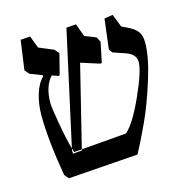

<svg xmlns="http://www.w3.org/2000/svg" viewBox="-79 -553 607 632"><g transform="rotate(-15 224.0 -237.0)"><path d="M113.8 -80.1Q114.3 -78.1 114.3 -75Q114.3 -71.8 114.7 -69.8L144.5 -72.3L146 -76.2L299.8 -88.9Q329.1 -113.8 365.2 -194.3Q401.4 -274.9 401.4 -305.7Q401.4 -331.5 369.6 -343.3L325.7 -358.4L316.9 -370.1L329.6 -472.7L358.4 -477.5L376 -433.1L393.6 -424.8Q417.5 -413.6 428 -400.1Q438.5 -386.7 438.5 -362.3Q438.5 -313 414.8 -237.8Q391.1 -162.6 366.2 -108.2Q341.3 -53.7 318.4 -12.2L80.6 4.9Q74.7 -1 67.9 -9.8Q46.4 -136.2 46.4 -218.3Q46.4 -256.3 56.6 -290Q66.9 -323.7 85 -340.3V-345.2L43.5 -361.3L30.8 -376L44.9 -476.6L77.6 -479L93.8 -437L144 -416L156.7 -400.9L138.7 -330.6L134.8 -329.1L113.3 -336.9Q85.4 -306.2 85.4 -250Q85.4 -235.4 95.2 -179.4Q105 -123.5 115.2 -87.4ZM115.2 -87.4Q116.2 -84.5 117.7 -79.6Q119.1 -74.7 119.1 -74.2L146 -76.2L214.4 -353L277.3 -333L283.2 -333.5L297.4 -402.3L288.6 -419.4L250 -434.6L233.9 -478.5L200.7 -476.1Z"/></g></svg>

Font: Neuton
Style: Regular
Weight: 400
Designer: Brian M Zick
Version: Version 1.3